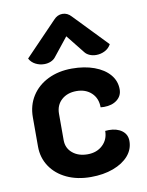

<svg xmlns="http://www.w3.org/2000/svg" viewBox="-87 -832 692 903"><g transform="rotate(-10 259.0 -380.5)"><path d="M53 -175V-315Q53 -372 81 -416Q109 -460 159 -484.5Q209 -509 273 -509Q333 -509 379.5 -492Q426 -475 452 -444.5Q478 -414 478 -374Q478 -343 454 -324Q430 -305 391 -305Q380 -305 375 -306Q375 -349 347.5 -375Q320 -401 276 -401Q232 -401 204.5 -376Q177 -351 177 -310V-184Q177 -146 205 -122.5Q233 -99 277 -99Q321 -99 349 -125.5Q377 -152 377 -193Q383 -194 394 -194Q433 -194 457 -176Q481 -158 481 -127Q481 -87 454.5 -56.5Q428 -26 381 -8.5Q334 9 274 9Q209 9 159 -14.5Q109 -38 81 -80Q53 -122 53 -175ZM150 -552Q128 -552 108.5 -562Q89 -572 79 -591L232 -750Q250 -770 274 -770Q298 -770 316 -750L469 -591Q459 -572 439.5 -562Q420 -552 398 -552Q381 -552 367 -558Q353 -564 345 -574L274 -663L203 -574Q195 -564 181 -558Q167 -552 150 -552Z"/></g></svg>

Font: K2D
Style: Bold
Weight: 700
Designer: Katatrad Aksorn Co.,Ltd.
Foundry: Cadson Demak Co.,Ltd.
Version: Version 1.000; ttfautohint (v1.6)